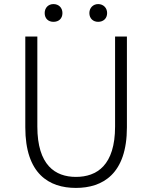

<svg xmlns="http://www.w3.org/2000/svg" viewBox="-20 -908 745 941"><path d="M352 13C483 13 602 -55 602 -284V-729H544V-288C544 -98 455 -41 352 -41C251 -41 163 -98 163 -288V-729H104V-284C104 -55 221 13 352 13ZM242 -801C268 -801 286 -817 286 -844C286 -870 268 -888 242 -888C217 -888 199 -870 199 -844C199 -817 217 -801 242 -801ZM461 -801C486 -801 505 -817 505 -844C505 -870 486 -888 461 -888C437 -888 418 -870 418 -844C418 -817 437 -801 461 -801Z"/></svg>

Font: Noto Sans HK Light
Style: Regular
Weight: 300
Designer: Ryoko NISHIZUKA 西塚涼子 (kana, bopomofo & ideographs); Paul D. Hunt (Latin, Greek & Cyrillic); Sandoll Communications 산돌커뮤니
Foundry: Adobe
Version: Version 2.004;hotconv 1.0.118;makeotfexe 2.5.65603